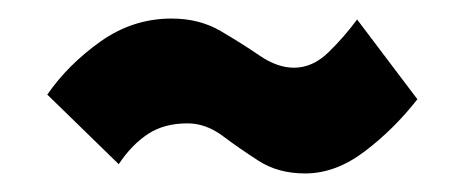

<svg xmlns="http://www.w3.org/2000/svg" viewBox="-20 -426 490 207"><path d="M309 -239Q280 -239 259 -252.5Q238 -266 220 -279.5Q202 -293 182 -293Q157 -293 139.5 -281.5Q122 -270 108 -249L31 -324Q53 -356 88 -381Q123 -406 165 -406Q195 -406 218 -392.5Q241 -379 260 -366Q279 -353 297 -353Q317 -353 334 -369.5Q351 -386 365 -405L430 -319Q405 -287 373.5 -263Q342 -239 309 -239Z"/></svg>

Font: Inconsolata SemiCondensed Black
Style: Regular
Weight: 900
Width: 4
Monospace: yes
Designer: Raph Levien, Cyreal, Brenton Simpson
Foundry: Raph Levien, Cyreal, Google
Version: Version 3.001; ttfautohint (v1.8.2.53-6de2)